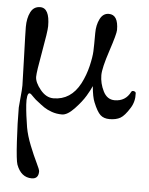

<svg xmlns="http://www.w3.org/2000/svg" viewBox="-51 -461 613 788"><g transform="rotate(5 255.0 -66.5)"><path d="M420 -64Q465 -64 485 -104Q488 -110 496 -108Q504 -106 504 -100Q506 -66 489 -39Q468 -5 450.5 5Q433 15 406 15Q382 15 368 2Q354 -11 339 -48Q330 -69 326 -114Q320 -99 304.5 -73Q289 -47 260.5 -17Q232 13 210 13Q187 13 167.5 6Q148 -1 135.5 -9.5Q123 -18 98 -38Q94 -41 88 -47.5Q82 -54 77.5 -58Q73 -62 70 -62Q64 -62 61.5 -49Q59 -36 60.5 -14.5Q62 7 65 30.5Q68 54 72 78Q78 112 94 152Q110 192 123.5 219.5Q137 247 137 254Q137 285 109 285Q65 285 46 234Q40 217 35.5 140.5Q31 64 31 0Q31 -7 34.5 -40.5Q38 -74 38 -92Q38 -107 34.5 -208Q31 -309 31 -332Q31 -368 43.5 -393Q56 -418 83 -418Q122 -418 122 -343Q122 -322 106.5 -237Q91 -152 91 -132Q91 -109 115 -79.5Q139 -50 169 -50Q241 -50 279 -122Q297 -157 306 -195Q315 -233 316 -257Q317 -281 317 -332Q317 -365 329.5 -390Q342 -415 366 -415Q405 -415 405 -352Q405 -336 381 -263.5Q357 -191 357 -162Q357 -128 373 -96Q389 -64 420 -64Z"/></g></svg>

Font: EB Garamond
Style: SC
Weight: 400
Version: Version 000.010